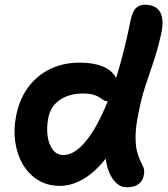

<svg xmlns="http://www.w3.org/2000/svg" viewBox="-20 -780 712 815"><path d="M235 9Q181 9 141 -16Q101 -41 76.5 -83Q52 -125 44.5 -179Q37 -233 49 -291Q64 -364 103 -414Q142 -464 198 -489.5Q254 -515 321 -514Q374 -514 412 -499.5Q450 -485 467.5 -458Q485 -431 477 -392Q473 -373 462 -361.5Q451 -350 439 -350Q427 -350 419.5 -355Q412 -360 402.5 -366.5Q393 -373 376.5 -378Q360 -383 332 -383Q273 -383 233.5 -355.5Q194 -328 185 -279Q177 -239 182 -203Q187 -167 204 -144.5Q221 -122 250 -122Q299 -122 351 -189Q403 -256 450.5 -384Q498 -512 535 -697Q543 -734 558.5 -747Q574 -760 594 -760Q643 -760 660.5 -727Q678 -694 663 -631Q647 -562 629.5 -511.5Q612 -461 596.5 -413.5Q581 -366 569 -306Q556 -244 555.5 -204Q555 -164 561 -139.5Q567 -115 575 -99Q583 -83 588.5 -70.5Q594 -58 591 -41Q589 -24 580.5 -11.5Q572 1 556.5 8Q541 15 519 15Q492 15 472 -4.5Q452 -24 440 -57.5Q428 -91 426.5 -134.5Q425 -178 436 -225L507 -244Q468 -153 421.5 -97.5Q375 -42 327.5 -16.5Q280 9 235 9Z"/></svg>

Font: Shantell Sans Light SemiBold
Style: Italic
Weight: 600
Italic angle: -11°
Version: Version 1.011;[c5ecc13dd]